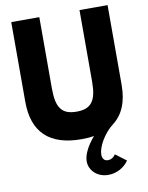

<svg xmlns="http://www.w3.org/2000/svg" viewBox="-105 -824 886 1151"><g transform="rotate(-10 338.0 -248.5)"><path d="M338.2 14.5Q192.3 14.5 118.6 -55.7Q45 -125.9 45 -265V-750H215.9V-315.5Q215.9 -270.9 222.5 -240Q229.1 -209.1 243.9 -189.8Q258.6 -170.5 281.8 -161.8Q305 -153.2 338.2 -153.2Q371.4 -153.2 394.5 -161.8Q417.7 -170.5 432.5 -189.8Q447.3 -209.1 453.9 -240Q460.5 -270.9 460.5 -315.5V-750H631.4V-265Q631.4 -110 538.2 -40Q516.8 -23.6 498.6 -2Q480.5 19.5 467 42.3Q453.6 65 446.1 87Q438.6 109.1 438.6 126.4Q438.6 144.5 447.5 155.2Q456.4 165.9 473.6 165.9Q486.8 165.9 498.6 158.9Q510.5 151.8 519.1 138.6L584.5 187.7Q563.6 218.2 530.2 235.7Q496.8 253.2 460 253.2Q435.5 253.2 414.3 245.2Q393.2 237.3 378 223.2Q362.7 209.1 354.1 190.7Q345.5 172.3 345.5 150.9Q345.5 121.4 363.2 85Q380.9 48.6 415 8.6Q397.3 11.8 378 13.2Q358.6 14.5 338.2 14.5Z"/></g></svg>

Font: Spartan ExtBd
Style: Regular
Weight: 800
Designer: Matt Bailey, Mirko Velimirovic
Foundry: Matt Bailey
Version: Version 1.005